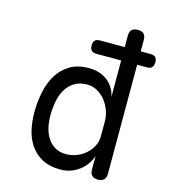

<svg xmlns="http://www.w3.org/2000/svg" viewBox="-111 -829 823 929"><g transform="rotate(15 300.0 -365.0)"><path d="M301 -576Q284 -576 276 -584.5Q268 -593 268 -610Q268 -627 276 -635Q284 -643 301 -643H425V-700Q425 -721 435 -730.5Q445 -740 465 -740Q485 -740 495 -730.5Q505 -721 505 -700V-643H554Q571 -643 579 -635Q587 -627 587 -610Q587 -593 579 -584.5Q571 -576 554 -576H505V-30Q505 -10 495 0Q485 10 465 10Q445 10 435 0Q425 -10 425 -30V-97Q417 -74 403.5 -55Q390 -36 371 -21.5Q352 -7 328.5 1.5Q305 10 277 10Q221 10 184 -10.5Q147 -31 124.5 -64.5Q102 -98 93 -140Q84 -182 84 -226Q84 -276 94 -325.5Q104 -375 127 -413.5Q150 -452 188.5 -476Q227 -500 285 -500Q340 -500 377.5 -471Q415 -442 425 -394V-576ZM284 -69Q312 -69 338 -79.5Q364 -90 383 -107.5Q402 -125 413.5 -147.5Q425 -170 425 -195V-274Q425 -298 415.5 -324.5Q406 -351 389 -372.5Q372 -394 348.5 -407.5Q325 -421 298 -421Q258 -421 232 -404Q206 -387 190.5 -360Q175 -333 169 -299Q163 -265 163 -230Q163 -197 170 -168Q177 -139 192 -117Q207 -95 229.5 -82Q252 -69 284 -69Z"/></g></svg>

Font: Maple Mono Normal NL Light
Style: Regular
Weight: 300
Monospace: yes
Designer: subframe7536
Version: Version 7.000